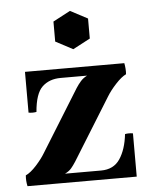

<svg xmlns="http://www.w3.org/2000/svg" viewBox="-51 -732 614 774"><g transform="rotate(-5 256.5 -344.5)"><path d="M184 -37 26 -44Q46 -53 69.5 -79Q93 -105 106 -127L261 -377Q270 -391 280.5 -403Q291 -415 307 -423L464 -415Q445 -406 421.5 -380.5Q398 -355 384 -332L229 -82Q220 -68 210.5 -56.5Q201 -45 184 -37ZM29 0Q24 -22 26 -44L184 -37H330Q381 -37 406.5 -75Q432 -113 439 -175Q455 -178 471 -175V0ZM59 -295V-460H461Q463 -450 464 -437.5Q465 -425 464 -415L307 -423H200Q154 -423 125.5 -396Q97 -369 91 -295Q75 -292 59 -295ZM261 -689 331 -652V-571L261 -534L191 -571V-652Z"/></g></svg>

Font: Poltawski Nowy
Style: Bold
Weight: 700
Designer: Adam Pótawski, Mateusz Machalski, Borys Kosmynka, Ania Wieluska
Foundry: Capitalics.wtf
Version: Version 1.001;gftools[0.9.25]